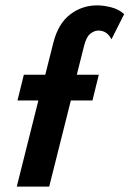

<svg xmlns="http://www.w3.org/2000/svg" viewBox="-20 -695 482 715"><path d="M42.4 0 122.9 -320.8H45.1L68.8 -416.7H148.6L178.5 -535.4Q196.5 -606.9 241 -641Q285.4 -675 341.7 -675Q366 -675 394.4 -667.7Q422.9 -660.4 442.4 -642.4L395.1 -548.6Q378.5 -581.2 346.5 -581.2Q331.2 -581.2 316.3 -569.4Q301.4 -557.6 293.1 -524.3L266 -416.7H347.9L324.3 -320.8H243.8L163.2 0Z"/></svg>

Font: Afacad
Style: Bold Italic
Weight: 700
Italic angle: -14°
Designer: Kristian Moeller
Foundry: Dicotype
Version: Version 1.000; ttfautohint (v1.8.4.7-5d5b)